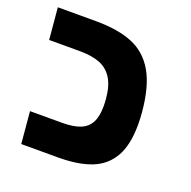

<svg xmlns="http://www.w3.org/2000/svg" viewBox="-112 -719 823 829"><g transform="rotate(20 300.0 -304.5)"><path d="M57 -146.5H203.5Q256 -146.5 287.5 -159.2Q319 -172 333.8 -200Q348.5 -228 348.5 -274.5Q348.5 -290.5 347 -309Q342 -367 320.5 -401Q299 -435 262.5 -449.2Q226 -463.5 171 -463.5H29.5L16.5 -609H191Q293.5 -609 360.2 -581.5Q427 -554 465 -488Q503 -422 513 -307.5Q515.5 -282 515.5 -250.5Q515.5 -158 484.2 -103Q453 -48 392.5 -24Q332 0 239 0H70Z"/></g></svg>

Font: JuliaMono Black
Style: Italic
Weight: 900
Italic angle: -9°
Monospace: yes
Designer: cormullion
Foundry: corm
Version: Version 0.057; ttfautohint (v1.8.4)